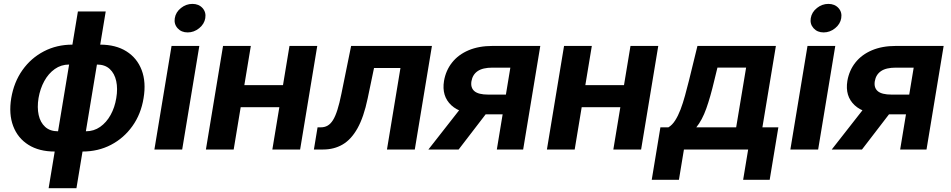

<svg xmlns="http://www.w3.org/2000/svg" viewBox="-20 -788 5011 1012"><path d="M268.3 10.7Q186.1 10.7 129.9 -24.6Q73.6 -59.9 49.6 -123.3Q25.5 -186.6 39.2 -270.6Q53.4 -355.2 98.4 -418.7Q143.5 -482.2 211.3 -517.4Q279.1 -552.7 361.3 -552.7H507.9Q590.3 -552.7 646.4 -517.4Q702.5 -482.2 726.7 -418.7Q750.9 -355.2 736.7 -270.6Q723.1 -186.6 677.9 -123.3Q632.7 -59.9 565 -24.6Q497.3 10.7 414.9 10.7ZM285.7 -96H432.4Q474.7 -96 507.8 -119.2Q541 -142.5 562.9 -182Q584.9 -221.6 592.9 -271.1Q601.3 -320.8 592.6 -360.7Q583.9 -400.6 558.6 -424.2Q533.2 -447.8 490.9 -447.8H344.2Q302.2 -447.8 268.8 -424.2Q235.4 -400.6 213.5 -360.7Q191.6 -320.8 183.1 -271.1Q175.1 -221.6 183.8 -182Q192.5 -142.5 218.1 -119.2Q243.7 -96 285.7 -96ZM236.3 204.1 390.6 -727.5H537.2L382.9 204.1Z M793.8 0 884.2 -545.9H1030.6L940.3 0ZM969.1 -617.1Q936 -617.1 916.1 -639.2Q896.2 -661.3 901.3 -692.3Q906.4 -723.9 933.7 -745.7Q961.1 -767.5 994.2 -767.5Q1027.5 -767.5 1047.3 -745.7Q1067.2 -723.8 1062 -692.3Q1056.9 -661.3 1029.7 -639.2Q1002.4 -617.1 969.1 -617.1Z M1512.2 -339.3 1493 -222.9H1207.6L1226.8 -339.3ZM1302.1 -545.9 1211.7 0H1065.3L1155.6 -545.9ZM1652.2 -545.9 1561.9 0H1415.5L1505.8 -545.9Z M1634.5 0 1653.8 -116.9H1671.2Q1691.1 -116.9 1706.7 -125.8Q1722.3 -134.6 1735 -154.8Q1747.7 -175 1758.5 -209.3Q1769.4 -243.5 1779.6 -294.3L1830.7 -545.9H2256.6L2166.3 0H2019.6L2090.7 -429.5H1951.4L1918 -269.6Q1897.4 -170.9 1864.3 -111.8Q1831.2 -52.7 1786 -26.4Q1740.7 0 1683 0Z M2737.5 0H2598.7L2670 -431.5H2575.9Q2524.3 -431.5 2497.6 -413.1Q2470.9 -394.7 2464.9 -359.9Q2459.4 -325.8 2480.5 -307.6Q2501.6 -289.4 2553.5 -289.4H2704.3L2687.1 -185.3H2520.1Q2410.1 -185.3 2358.7 -233.3Q2307.3 -281.3 2320.3 -361.4Q2329.9 -417 2362.9 -458.5Q2395.8 -500.1 2449.8 -523Q2503.7 -545.9 2576 -545.9H2827.8ZM2397.4 0H2238L2433.8 -250H2589.4Z M3309.5 -339.3 3290.3 -222.9H3005L3024.2 -339.3ZM3099.4 -545.9 3009.1 0H2862.7L2953 -545.9ZM3449.6 -545.9 3359.2 0H3212.8L3303.2 -545.9Z M3415.2 159.6 3460.9 -116.9H3503.2Q3523 -128.7 3538.6 -153.1Q3554.2 -177.4 3567 -210.9Q3579.7 -244.4 3590.5 -283.7Q3601.4 -323.1 3611.6 -364.2L3656.1 -545.9H4069.6L3998.5 -116.9H4082.6L4036.9 159.6H3897L3923.4 0H3584.9L3558.5 159.6ZM3650.2 -116.9H3860.2L3912.6 -431.6H3761.5L3745 -364.2Q3724.4 -276.5 3702.7 -215.8Q3681 -155 3650.2 -116.9Z M4145.9 0 4236.2 -545.9H4382.6L4292.3 0ZM4321.1 -617.1Q4288.1 -617.1 4268.2 -639.2Q4248.3 -661.3 4253.4 -692.3Q4258.5 -723.9 4285.8 -745.7Q4313.1 -767.5 4346.2 -767.5Q4379.5 -767.5 4399.4 -745.7Q4419.3 -723.8 4414 -692.3Q4409 -661.3 4381.7 -639.2Q4354.4 -617.1 4321.1 -617.1Z M4863.5 0H4724.6L4795.9 -431.5H4701.9Q4650.3 -431.5 4623.6 -413.1Q4596.8 -394.7 4590.9 -359.9Q4585.4 -325.8 4606.5 -307.6Q4627.5 -289.4 4679.5 -289.4H4830.3L4813.1 -185.3H4646.1Q4536.1 -185.3 4484.7 -233.3Q4433.3 -281.3 4446.3 -361.4Q4455.9 -417 4488.8 -458.5Q4521.8 -500.1 4575.8 -523Q4629.7 -545.9 4702 -545.9H4953.8ZM4523.4 0H4364L4559.7 -250H4715.4Z"/></svg>

Font: Adwaita Sans
Style: Italic
Weight: 400
Italic angle: -9.39999°
Designer: Rasmus Andersson
Foundry: rsms
Version: Version 4.001;git-9221beed3